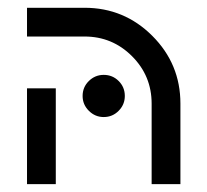

<svg xmlns="http://www.w3.org/2000/svg" viewBox="-20 -469 528 489"><path d="M122.1 0H48.8V-244.1H122.1ZM439.5 -205.1V0H366.2V-205.1Q366.2 -275.9 316.2 -325.9Q266.1 -376 195.3 -376H48.8V-449.2H195.3Q296.4 -449.2 367.9 -377.7Q439.5 -306.2 439.5 -205.1ZM244.1 -170.9Q222.2 -170.9 206.3 -186.8Q190.4 -202.6 190.4 -224.6Q190.4 -247.1 206.3 -262.7Q222.2 -278.3 244.1 -278.3Q266.6 -278.3 282.2 -262.7Q297.9 -247.1 297.9 -224.6Q297.9 -202.6 282.2 -186.8Q266.6 -170.9 244.1 -170.9Z"/></svg>

Font: Catrinity
Style: Regular
Weight: 400
Designer: Alexander Lange
Foundry: High-Logic / Made with FontCreator
Version: Version 2.090;May 20, 2024;FontCreator 15.0.0.2974 64-bit